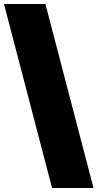

<svg xmlns="http://www.w3.org/2000/svg" viewBox="-20 -828 492 968"><path d="M242.5 120 0 -808H209L451.5 120Z"/></svg>

Font: Encode Sans SC Black
Style: Regular
Weight: 900
Version: Version 3.002